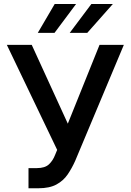

<svg xmlns="http://www.w3.org/2000/svg" viewBox="-20 -958 673 987"><path d="M126.5 9.8V-93.8H168.9Q210.9 -93.8 231.4 -113Q252 -132.3 263.2 -161.6L273.9 -187.5L15.1 -727.5H143.1L328.6 -322.3L491.7 -727.5H616.7L366.2 -130.4Q349.6 -93.3 327.9 -61.3Q306.2 -29.3 270.5 -9.8Q234.9 9.8 177.2 9.8ZM338.4 -789.1 449.7 -937.5H560.1L428.7 -789.1ZM174.3 -789.1 261.2 -937.5H371.1L260.3 -789.1Z"/></svg>

Font: Inter Cardless Tabular Medium
Style: Regular
Weight: 500
Designer: Rasmus Andersson
Foundry: rsms
Version: Version 4.000;git-4fc901f